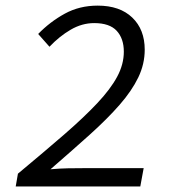

<svg xmlns="http://www.w3.org/2000/svg" viewBox="-20 -670 640 690"><path d="M36.5 0 44.4 -45.8Q139.4 -124.9 210.5 -186.5Q281.6 -248.2 329.2 -298.8Q376.9 -349.4 400.9 -394Q425 -438.6 425 -484.3Q425 -531.4 399.5 -559.2Q373.9 -587 318.5 -587Q274.6 -587 233.9 -563.2Q193.3 -539.5 157.8 -502L117.2 -547.9Q159.6 -591.6 212.5 -620.7Q265.4 -649.8 331 -649.8Q410.7 -649.8 455.4 -606.8Q500.1 -563.9 500.1 -491.5Q500.1 -439.8 477 -391.8Q453.9 -343.8 410 -293.5Q366 -243.2 303.4 -186.8Q240.8 -130.5 161.5 -61.7Q196.8 -64.7 224.7 -65.2Q252.5 -65.7 281.7 -65.7H496.3L484.2 0Z"/></svg>

Font: SourceCodeVF
Style: Italic
Weight: 200
Italic angle: -11°
Monospace: yes
Designer: Paul D. Hunt, Teo Tuominen
Foundry: Adobe
Version: Version 1.026;hotconv 1.1.0;makeotfexe 2.6.0